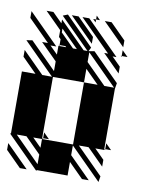

<svg xmlns="http://www.w3.org/2000/svg" viewBox="-98 -934 858 1015"><g transform="rotate(10 331.0 -426.5)"><path d="M166.7 5.2 -5.2 -166.7H0V-500H72.9L-5.2 -578.1V-614.6L109.4 -500H161.5L-5.2 -666.7L26 -671.9L166.7 -531.2V-583.3L78.1 -671.9H109.4L-5.2 -786.5V-822.9L156.2 -661.5H125L166.7 -619.8V-666.7H171.9L166.7 -671.9H171.9V-666.7H208.3L171.9 -703.1V-671.9H203.1L161.5 -713.5V-750L72.9 -838.5H109.4L161.5 -786.5V-807.3L302.1 -666.7H322.9L161.5 -828.1L187.5 -838.5L338.5 -687.5L328.1 -666.7L359.4 -671.9L505.2 -526L500 -494.8V-171.9H505.2V-166.7L500 -171.9V-166.7H453.1L505.2 -114.6V-78.1L416.7 -166.7H364.6L505.2 -26L500 5.2L333.3 -161.5V-109.4L447.9 5.2H411.5L333.3 -72.9V0H166.7ZM78.1 5.2 -5.2 -78.1V-114.6L114.6 5.2ZM505.2 -666.7 500 -671.9H505.2ZM505.2 -578.1 411.5 -671.9H432.3L338.5 -765.6Q333.3 -770.8 328.1 -776L265.6 -838.5H302.1L479.2 -661.5H458.3L505.2 -614.6ZM505.2 -718.8 385.4 -838.5H421.9L505.2 -755.2ZM338.5 -822.9 322.9 -838.5H338.5ZM338.5 -708.3 208.3 -838.5H244.8L338.5 -744.8ZM505.2 -171.9H536.5L505.2 -203.1ZM171.9 -171.9V-166.7L166.7 -171.9V-166.7H328.1H333.3V-500H406.2L333.3 -572.9V-500H166.7V-494.8V-171.9ZM171.9 -171.9H203.1L171.9 -203.1ZM505.2 -671.9H536.5L505.2 -703.1ZM338.5 -838.5H359.4L338.5 -859.4ZM171.9 -760.4V-739.6L244.8 -666.7H265.6ZM166.7 -31.2V-83.3L83.3 -166.7H31.2ZM166.7 -119.8V-166.7H119.8ZM442.7 -500H494.8L333.3 -661.5V-609.4Z"/></g></svg>

Font: 0xA000-Monochrome
Style: Monochrome
Weight: 400
Version: Version 0.1